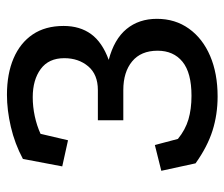

<svg xmlns="http://www.w3.org/2000/svg" viewBox="-68 -578 661 566"><g transform="rotate(-90 263.0 -294.5)"><path d="M78 -558Q123 -582 172.5 -593.5Q222 -605 267 -605Q329 -605 374.5 -585.5Q420 -566 445 -529Q470 -492 470 -438Q470 -390 446 -357Q422 -324 370 -305Q431 -289 461 -252.5Q491 -216 491 -163Q491 -109 462 -68.5Q433 -28 381.5 -6Q330 16 262 16Q209 16 161.5 1Q114 -14 65 -49L43 -150L119 -169L137 -101Q164 -79 194.5 -70Q225 -61 264 -61Q332 -61 364.5 -87.5Q397 -114 397 -161Q397 -210 365.5 -236Q334 -262 281 -262H192V-337H281Q327 -337 351 -365.5Q375 -394 375 -436Q375 -482 343 -505.5Q311 -529 260 -529Q232 -529 204 -523Q176 -517 152 -506L133 -425L56 -442Z"/></g></svg>

Font: Podkova Medium
Style: Regular
Weight: 500
Designer: Ilya Yudin
Foundry: Cyreal (www.cyreal.org)
Version: Version 2.103